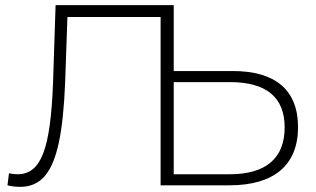

<svg xmlns="http://www.w3.org/2000/svg" viewBox="-20 -720 1226 746"><path d="M9 0C24 4 41 6 59 6C98 6 130 -8 154 -36C202 -92 225 -205 233 -397L242 -654H604V0H872C1044 0 1138 -78 1138 -226C1138 -370 1050 -444 885 -444H655V-700H196L186 -396C176 -141 140 -43 48 -43C37 -43 26 -44 15 -47ZM873 -401C1015 -401 1086 -342 1086 -225C1086 -105 1013 -43 873 -43H655V-401Z"/></svg>

Font: Montserrat Light
Style: Regular
Weight: 300
Designer: Julieta Ulanovsky
Foundry: Julieta Ulanovsky
Version: Version 7.200